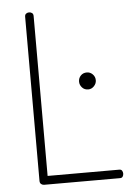

<svg xmlns="http://www.w3.org/2000/svg" viewBox="-53 -771 558 811"><g transform="rotate(-5 226.5 -365.5)"><path d="M101 0Q94 0 88.5 -4.5Q83 -9 83 -18V-714Q83 -723 88.5 -727Q94 -731 101 -731Q108 -731 113.5 -727Q119 -723 119 -714V-36H423Q431 -36 434.5 -30.5Q438 -25 438 -18Q438 -11 434.5 -5.5Q431 0 423 0ZM322 -385Q306 -385 296 -396Q286 -407 286 -421Q286 -436 296 -446.5Q306 -457 322 -457Q336 -457 346.5 -446.5Q357 -436 357 -421Q357 -407 346.5 -396Q336 -385 322 -385Z"/></g></svg>

Font: Dosis ExtraLight
Style: Regular
Weight: 250
Designer: EdgarTolentino, PabloImpallari, IginoMarini
Foundry: EdgarTolentino, PabloImpallari, IginoMarini
Version: Version 3.001; ttfautohint (v1.8.2)